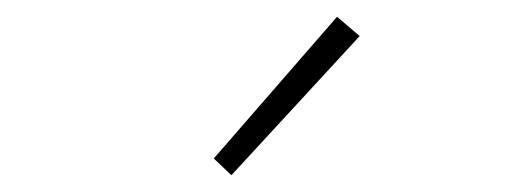

<svg xmlns="http://www.w3.org/2000/svg" viewBox="-20 -840 626 229"><path d="M256 -631 235 -651 382 -820 409 -797Z"/></svg>

Font: Noto Sans Korean Thin
Style: Regular
Weight: 250
Designer: Ryoko NISHIZUKA  (kana & ideographs); Paul D. Hunt (Latin, Greek & Cyrillic); Wenlong ZHANG  (bopomofo); Sandoll Communi
Foundry: Adobe Systems Incorporated
Version: Version 1.0001;PS 1;hotconv 1.0.78;makeotf.lib2.5.61930